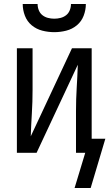

<svg xmlns="http://www.w3.org/2000/svg" viewBox="-20 -760 544 955"><path d="M250 -600Q220 -600 190.5 -607.5Q161 -615 138 -634Q115 -653 104 -681.5Q93 -710 93 -740H167Q167 -724 173 -709Q179 -694 191 -684.5Q203 -675 218.5 -671Q234 -667 250 -667Q266 -667 281.5 -671Q297 -675 309 -684.5Q321 -694 327 -709Q333 -724 333 -740H407Q407 -710 396 -681.5Q385 -653 362 -634Q339 -615 309.5 -607.5Q280 -600 250 -600ZM431 175H351L404 0H358V-208Q358 -266 361.5 -323Q365 -380 367 -438L162 0H64V-520H142V-312Q142 -254 138.5 -197Q135 -140 133 -82L338 -520H436V-70H504Z"/></svg>

Font: Iosevka Curly
Style: Regular
Weight: 400
Monospace: yes
Designer: Belleve Invis
Foundry: Belleve Invis
Version: Version 22.1.2; ttfautohint (v1.8.4)